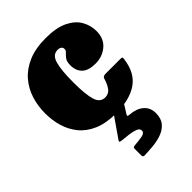

<svg xmlns="http://www.w3.org/2000/svg" viewBox="-239 -646 1043 1043"><g transform="rotate(-45 282.0 -124.5)"><path d="M20 -252.5Q20 -309 36.2 -360.5Q52.5 -412 87.5 -452.5Q122.5 -493 178 -516.5Q233.5 -540 311.5 -540Q392.5 -540 441.5 -516Q490.5 -492 512.2 -453.8Q534 -415.5 534 -372Q534 -313.5 496 -281.8Q458 -250 406 -250Q352 -250 326.8 -274Q301.5 -298 301.5 -340.5Q301.5 -368.5 311.8 -382.5Q322 -396.5 332.2 -405.2Q342.5 -414 342.5 -426Q342.5 -436 334.8 -442.5Q327 -449 311.5 -449Q274 -449 260.8 -403.2Q247.5 -357.5 247.5 -262.5Q247.5 -171.5 260.8 -127.2Q274 -83 312.5 -83Q340 -83 355.5 -104.2Q371 -125.5 381.5 -160.5Q385 -173 406 -173H516.5Q529.5 -173 531.5 -170.5Q533.5 -168 532 -157.5Q520 -63.5 458.5 -21.8Q397 20 293 20Q216.5 20 164.2 -2.5Q112 -25 80.2 -63.8Q48.5 -102.5 34.2 -151.2Q20 -200 20 -252.5ZM228 276.5V228Q228 219.5 232 217.2Q236 215 243.5 214.5Q274 212 300 207.5Q326 203 326 184.5Q326 169.5 307.2 162Q288.5 154.5 262 151.2Q235.5 148 213 146Q198.5 144.5 196.5 141.2Q194.5 138 199.5 131.5L280 15.5Q283.5 10.5 293 10.5H342Q353.5 10.5 356.8 12.5Q360 14.5 356 20.5L331.5 59.5Q325 68 326.2 71.8Q327.5 75.5 341 76.5Q389.5 80 418.2 104.8Q447 129.5 447 171.5Q447 213.5 426.2 237.5Q405.5 261.5 373 272.8Q340.5 284 305.2 287Q270 290 240.5 291Q228 291.5 228 276.5Z"/></g></svg>

Font: Besley* Narrow Fatface
Style: Regular
Weight: 900
Width: 4
Designer: Owen Earl
Foundry: indestructible type*
Version: Version 3.000; ttfautohint (v1.8.3)